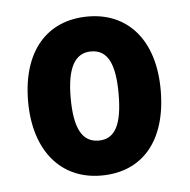

<svg xmlns="http://www.w3.org/2000/svg" viewBox="-36 -758 423 427"><g transform="rotate(-5 175.0 -544.5)"><path d="M322 -545C322 -659 262 -722 175 -722C83 -722 26 -657 26 -545C26 -435 84 -367 174 -367C267 -367 322 -433 322 -545ZM121 -545C121 -612 139 -644 175 -644C212 -644 228 -612 228 -545C228 -477 212 -445 175 -445C138 -445 121 -477 121 -545Z"/></g></svg>

Font: Noto Sans Telugu Condensed
Style: Bold
Weight: 700
Width: 3
Designer: Jelle Bosma - Monotype Design Team
Foundry: Monotype Imaging Inc.
Version: Version 2.005